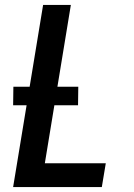

<svg xmlns="http://www.w3.org/2000/svg" viewBox="-20 -755 540 775"><path d="M33 0 154 -735H266L161 -96H407L391 0ZM33 -330 34 -405H296L295 -330Z"/></svg>

Font: Iosevka Term Curly
Style: Bold Italic
Weight: 700
Italic angle: -9°
Designer: Belleve Invis
Foundry: Belleve Invis
Version: Version 32.3.0